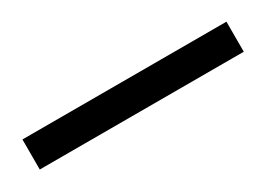

<svg xmlns="http://www.w3.org/2000/svg" viewBox="-19 24 329 238"><g transform="rotate(-30 146.0 142.5)"><path d="M0 164V121H292V164Z"/></g></svg>

Font: Saira ExtraCondensed Light
Style: Regular
Weight: 300
Width: 2
Designer: Hector Gatti with collaboration of the Omnibus-Type team
Foundry: Omnibus-Type
Version: Version 1.101